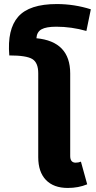

<svg xmlns="http://www.w3.org/2000/svg" viewBox="-20 -912 476 949"><path d="M354 -108Q368 -108 380 -113L411 -1Q368 17 315 17Q245 17 207 -22.5Q169 -62 169 -135V-550Q169 -602 140 -620Q111 -638 26 -638Q15 -767 70 -829.5Q125 -892 261 -892Q347 -892 429 -866L407 -759Q333 -780 258 -780Q208 -780 185 -767Q162 -754 160 -723Q327 -707 327 -549V-141Q327 -108 354 -108Z"/></svg>

Font: FiraGO
Style: Bold
Weight: 700
Designer: bBox Type
Foundry: bBox Type GmbH
Version: Version 1.001;PS 001.001;hotconv 1.0.88;makeotf.lib2.5.64775